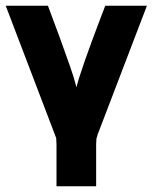

<svg xmlns="http://www.w3.org/2000/svg" viewBox="-25 -492 541 673"><path d="M-5 -472H143Q192 -342 221 -258Q233 -225 243 -186Q257 -244 329 -433L344 -472H490L319 -25V-26L313 -6Q313 -2 312.5 4Q312 10 312 13V161H173V13Q173 10 172.5 3Q172 -4 172 -8Z"/></svg>

Font: Coval
Style: Heavy
Weight: 900
Foundry: Context Ltd
Version: Version 001.000